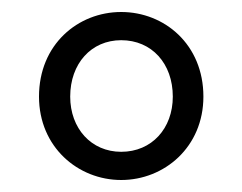

<svg xmlns="http://www.w3.org/2000/svg" viewBox="-20 -783 404 320"><path d="M182 -483C254 -483 319 -538 319 -622C319 -709 254 -763 182 -763C110 -763 45 -709 45 -622C45 -538 110 -483 182 -483ZM182 -530C132 -530 97 -569 97 -622C97 -677 132 -716 182 -716C233 -716 268 -677 268 -622C268 -569 233 -530 182 -530Z"/></svg>

Font: ChiuKong Gothic MN Normal
Style: Regular
Weight: 350
Designer: Ryoko NISHIZUKA 西塚涼子 (kana, bopomofo & ideographs); Paul D. Hunt (Latin, Greek & Cyrillic); Sandoll Communications 산돌커뮤니
Foundry: Adobe
Version: Version 1.300